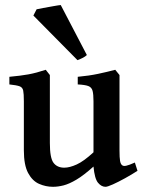

<svg xmlns="http://www.w3.org/2000/svg" viewBox="-20 -716 562 750"><path d="M517.1 -48.8Q494.6 -34.2 468.5 -19.8Q442.4 -5.4 421.1 4.2Q399.9 13.7 392.1 13.7Q376 13.7 362.8 -2.2Q349.6 -18.1 345.2 -65.4Q307.1 -31.2 278.8 -14.4Q250.5 2.4 228.5 8.1Q206.5 13.7 187 13.7Q158.7 13.7 132.6 2.2Q106.4 -9.3 89.8 -40.3Q73.2 -71.3 73.2 -128.9V-320.3Q73.2 -349.6 70.6 -362.3Q67.9 -375 55.9 -379.2Q43.9 -383.3 16.6 -386.2V-416Q60.1 -419.9 91.1 -425.5Q122.1 -431.2 158.7 -443.4L174.8 -422.9V-157.2Q174.8 -98.6 189.2 -79.8Q203.6 -61 231 -61Q252 -61 279.5 -73.5Q307.1 -85.9 345.2 -121.1V-320.3Q345.2 -347.7 341.6 -361.3Q337.9 -375 325 -379.9Q312 -384.8 283.7 -386.2V-416Q327.1 -419.9 363 -427.5Q398.9 -435.1 430.2 -443.4L446.8 -422.9V-128.4Q446.8 -100.1 449 -87.4Q451.2 -74.7 457.5 -70.3Q462.4 -66.4 473.1 -68.6Q483.9 -70.8 506.8 -81.1ZM319.3 -501Q313.5 -495.1 301.8 -489.3Q290 -483.4 282.7 -481L110.4 -655.3L123 -679.7Q128.9 -681.2 148.9 -684.8Q168.9 -688.5 189.5 -692.1Q210 -695.8 217.3 -696.3Z"/></svg>

Font: Namdhinggo SemiBold
Style: Regular
Weight: 600
Designer: Victor Gaultney
Foundry: SIL International
Version: Version 3.001